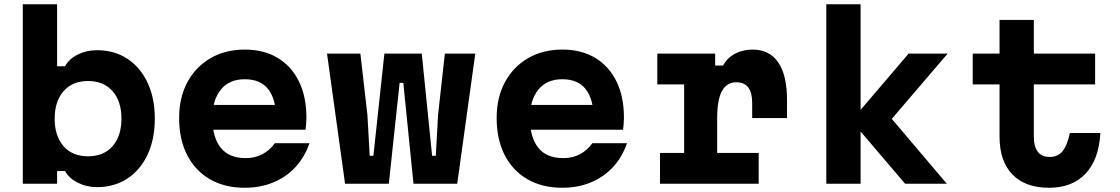

<svg xmlns="http://www.w3.org/2000/svg" viewBox="-20 -868 5290 907"><path d="M438.3 16Q389 16 347.5 -5Q305.9 -26 287.1 -60H249.7V0H87.7V-848H249.7V-554.9H287.1Q306.2 -589.9 347.5 -610.4Q388.7 -630.9 438.3 -630.9Q519.9 -630.9 581.3 -590.6Q642.8 -550.4 677 -477.6Q711.3 -404.9 711.3 -307.5Q711.3 -210.2 677 -137.3Q642.8 -64.5 581.3 -24.2Q519.9 16 438.3 16ZM396 -129.6Q469.6 -129.6 511.7 -177.4Q553.7 -225.3 553.7 -307.6Q553.7 -389.8 511.7 -437.5Q469.6 -485.3 396 -485.3Q322.4 -485.3 280.3 -437.4Q238.3 -389.6 238.3 -307.3Q238.3 -225 280.3 -177.3Q322.4 -129.6 396 -129.6Z M957.3 -372.4H1333.5L1283.9 -310.9Q1283.9 -400.1 1246.8 -446.9Q1209.8 -493.7 1136.5 -493.7Q1062.9 -493.7 1023.1 -444.6Q983.3 -395.6 983.3 -310.9Q983.3 -220.1 1022.3 -170.6Q1061.4 -121.1 1140.5 -121.1Q1185.4 -121.1 1220 -139.7Q1254.5 -158.3 1278.3 -191.4H1441.8Q1419.3 -125.5 1375.4 -78.3Q1331.4 -31 1270.3 -6Q1209.3 19 1136.1 19Q1041.6 19 972 -21.1Q902.4 -61.3 864.3 -135.1Q826.2 -209 826.2 -310.9Q826.2 -407.9 865.6 -480.4Q904.9 -552.9 974.7 -593.3Q1044.6 -633.8 1136.5 -633.8Q1225.7 -633.8 1291 -595Q1356.3 -556.1 1391.9 -484Q1427.5 -411.9 1427.5 -311.5Q1427.5 -296.7 1426.2 -281.8Q1425 -266.8 1423.3 -255.1H957.3Z M1610.1 0 1524.8 -614.9H1682.4L1715.7 -324.3L1726.5 -132H1743.9L1795.8 -614.9H1972.4L2021.3 -132H2038.7L2049.3 -324.3L2081.5 -614.9H2225.2L2139.9 0H1933.3L1885.2 -476.5H1867.8L1816.7 0Z M2457.3 -372.4H2833.5L2783.9 -310.9Q2783.9 -400.1 2746.8 -446.9Q2709.8 -493.7 2636.5 -493.7Q2562.9 -493.7 2523.1 -444.6Q2483.3 -395.6 2483.3 -310.9Q2483.3 -220.1 2522.3 -170.6Q2561.4 -121.1 2640.5 -121.1Q2685.4 -121.1 2720 -139.7Q2754.5 -158.3 2778.3 -191.4H2941.8Q2919.3 -125.5 2875.4 -78.3Q2831.4 -31 2770.3 -6Q2709.3 19 2636.1 19Q2541.6 19 2472 -21.1Q2402.4 -61.3 2364.3 -135.1Q2326.2 -209 2326.2 -310.9Q2326.2 -407.9 2365.6 -480.4Q2404.9 -552.9 2474.7 -593.3Q2544.6 -633.8 2636.5 -633.8Q2725.7 -633.8 2791 -595Q2856.3 -556.1 2891.9 -484Q2927.5 -411.9 2927.5 -311.5Q2927.5 -296.7 2926.2 -281.8Q2925 -266.8 2923.3 -255.1H2457.3Z M3085.1 -614.9H3358.4V-558.5H3395.8Q3415.1 -594.4 3451.9 -614.1Q3488.8 -633.8 3534.7 -633.8Q3614.7 -633.8 3656.3 -573.3Q3697.8 -512.7 3697.8 -396.2V-310.3H3533.3V-381.7Q3533.3 -479.3 3458.6 -479.3Q3412.5 -479.3 3390.2 -437.5Q3367.9 -395.7 3367.9 -309.6V-145.6H3564V0H3097.7V-145.6H3211.8V-469.3H3085.1Z M4255.7 0 4001.9 -297.9 4272.4 -614.9H4456.8L4192.8 -306.4L4452.8 0ZM3883.4 0V-848H4045.4V0Z M4863.8 -773.8V-614.9H5153.3V-469.3H4863.8V-222.3Q4863.8 -175.3 4882.6 -151Q4901.4 -126.6 4938.5 -126.6Q4976.6 -126.6 4998.8 -153Q5021 -179.5 5034 -239.7H5178Q5171.4 -114.9 5108.4 -48Q5045.4 19 4936 19Q4823.4 19 4762.6 -43.8Q4701.8 -106.7 4701.8 -222.3V-469.3H4575.1V-614.9H4701.8V-773.8Z"/></svg>

Font: Martian Mono SemiExpanded
Style: Regular
Weight: 400
Width: 6
Monospace: yes
Designer: Roman Shamin
Foundry: Evil Martians
Version: Version 1.000